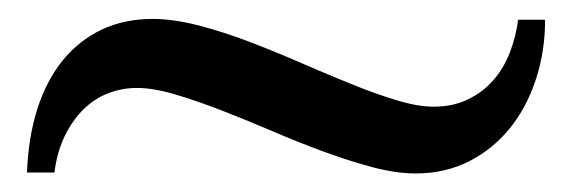

<svg xmlns="http://www.w3.org/2000/svg" viewBox="-20 -381 611 205"><path d="M562 -359.9H533.2Q530.8 -341.3 524.2 -324.5Q517.6 -307.6 506.3 -294.9Q495.1 -282.2 479.2 -274.7Q463.4 -267.1 442.9 -267.1Q426.3 -267.1 403.6 -273.9Q380.9 -280.8 355 -291.3Q329.1 -301.8 301 -314Q272.9 -326.2 245.4 -336.7Q217.8 -347.2 191.4 -354Q165 -360.8 143.1 -360.8Q112.8 -360.8 88.6 -349.4Q64.5 -337.9 47.1 -316.7Q29.8 -295.4 20 -265.1Q10.3 -234.9 8.8 -196.8H38.1Q41 -219.2 49.3 -236.1Q57.6 -252.9 69.3 -264.4Q81.1 -275.9 95.7 -281.5Q110.4 -287.1 126 -287.1Q143.6 -287.1 166.7 -280.3Q189.9 -273.4 215.8 -263.4Q241.7 -253.4 269.5 -241.5Q297.4 -229.5 324.5 -219.5Q351.6 -209.5 377.2 -202.6Q402.8 -195.8 423.8 -195.8Q455.1 -195.8 480.7 -208.7Q506.3 -221.7 524.4 -244.1Q542.5 -266.6 552.2 -296.4Q562 -326.2 562 -359.9Z"/></svg>

Font: Galatia SIL
Style: Bold
Weight: 700
Designer: Development by SIL's NRSI team
Version: Version 2.1